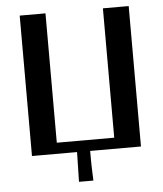

<svg xmlns="http://www.w3.org/2000/svg" viewBox="-54 -680 733 862"><g transform="rotate(-5 312.5 -249.5)"><path d="M66.9 0V-632.8H183.1V-49.8H441.9V-632.8H558.1V0H329.1V24.9Q329.1 61 330.6 97.7L332 133.8H267.1L270 0Z"/></g></svg>

Font: Resagokr
Style: Bold
Weight: 600
Designer: gluk
Foundry: gluk
Version: Version 0.95